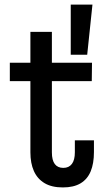

<svg xmlns="http://www.w3.org/2000/svg" viewBox="-20 -810 470 840"><path d="M207 -143.5Q207 -109 219.8 -92.2Q232.5 -75.5 257 -75.5Q281.5 -75.5 294.5 -92.8Q307.5 -110 307.5 -143.5V-196H391V-144.5Q391 -95 376.8 -60.5Q362.5 -26 332.5 -8Q302.5 10 255 10Q206 10 174.8 -8.8Q143.5 -27.5 128.2 -61.8Q113 -96 113 -143.5V-455H23V-535.5H113V-670.5H207V-535.5H382.5L381.5 -455H207ZM289.5 -790H384.5L361.5 -570.5H289.5Z"/></svg>

Font: Hepta Slab ExtraLight Medium
Style: Regular
Weight: 500
Version: Version 1.100